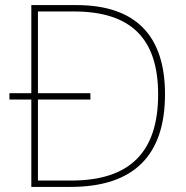

<svg xmlns="http://www.w3.org/2000/svg" viewBox="-20 -785 732 754"><path d="M280 -765H103V-419H17V-394H103V-51H257C507 -51 628 -176 628 -415C628 -642 516 -765 280 -765ZM270 -740C502 -740 601 -626 601 -414C601 -187 489 -76 260 -76H129V-394H335V-419H129V-740Z"/></svg>

Font: Noto Sans Tamil UI Thin
Style: Regular
Weight: 100
Designer: Jelle Bosma - Monotype Design Team
Foundry: Monotype Imaging Inc.
Version: Version 2.004